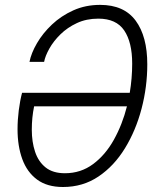

<svg xmlns="http://www.w3.org/2000/svg" viewBox="-20 -762 639 788"><path d="M238.5 5.5Q173.5 5.5 132.2 -25Q91 -55.5 71.5 -109Q52 -162.5 52 -231.5Q52 -269.5 57 -309Q62 -348.5 70.5 -381H512.5Q522.5 -441 522.5 -501Q522.5 -588.5 489.8 -637Q457 -685.5 383.5 -685.5Q334.5 -685.5 295.5 -667.2Q256.5 -649 228 -621Q199.5 -593 182.5 -562.5Q165.5 -532 161 -508H101Q108 -544 131.8 -584.8Q155.5 -625.5 193.2 -661.2Q231 -697 281 -719.5Q331 -742 391 -742Q489 -742 536.8 -677.2Q584.5 -612.5 584.5 -498Q584.5 -405.5 561 -316Q537.5 -226.5 493 -153.8Q448.5 -81 384.5 -37.8Q320.5 5.5 238.5 5.5ZM110.5 -229.5Q110.5 -179.5 124 -139Q137.5 -98.5 167.2 -74.8Q197 -51 246.5 -51Q311.5 -51 362 -88.5Q412.5 -126 447.2 -188.2Q482 -250.5 501 -325.5H120Q110.5 -280 110.5 -229.5Z"/></svg>

Font: Epilogue Light
Style: Italic
Weight: 300
Italic angle: -12°
Designer: Tyler Finck
Foundry: Etcetera Type Co
Version: Version 2.111; ttfautohint (v1.8.3)